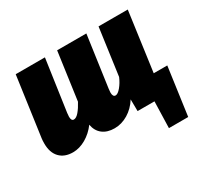

<svg xmlns="http://www.w3.org/2000/svg" viewBox="-146 -732 1163 1104"><g transform="rotate(-30 435.5 -179.5)"><path d="M853 -142 809 175H681L686 0H574L573 -78Q544 -32 501 -6Q458 20 411 20Q363 20 332.5 -3.5Q302 -27 294 -71Q263 -29 220.5 -4.5Q178 20 135 20Q79 20 47.5 -13Q16 -46 16 -106Q16 -129 18 -141L73 -534H267L218 -193L216 -169Q216 -141 233 -141Q249 -141 267.5 -162.5Q286 -184 304 -218L348 -534H542L494 -193Q492 -175 492 -170Q492 -141 510 -141Q525 -141 545.5 -165.5Q566 -190 580 -223L623 -534H817L763 -142Z"/></g></svg>

Font: Fira Sans Black
Style: Italic
Weight: 900
Italic angle: -8°
Designer: Carrois Corporate & Edenspiekermann AG
Foundry: Carrois Corporate GbR & Edenspiekermann AG
Version: Version 4.203